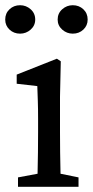

<svg xmlns="http://www.w3.org/2000/svg" viewBox="-34 -716 356 736"><path d="M267 -36V0H35V-36L110 -50Q111 -88 111.5 -132.5Q112 -177 112 -210V-260Q112 -301 111 -328.5Q110 -356 109 -386L30 -395V-430L184 -491L199 -481L196 -345V-210Q196 -177 196.5 -132.5Q197 -88 198 -50ZM245 -587Q222 -587 204.5 -602.5Q187 -618 187 -641Q187 -665 204.5 -680.5Q222 -696 245 -696Q269 -696 285.5 -680.5Q302 -665 302 -641Q302 -618 285.5 -602.5Q269 -587 245 -587ZM43 -587Q19 -587 2.5 -602.5Q-14 -618 -14 -641Q-14 -665 2.5 -680.5Q19 -696 43 -696Q66 -696 83.5 -680.5Q101 -665 101 -641Q101 -618 83.5 -602.5Q66 -587 43 -587Z"/></svg>

Font: SourceSerifPro
Style: Book
Weight: 400
Designer: Frank Grießhammer
Foundry: Adobe Systems Incorporated
Version: Version 1.014;PS Version 1.0;hotconv 1.0.73;makeotf.lib2.5.5